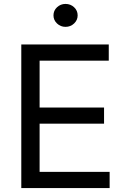

<svg xmlns="http://www.w3.org/2000/svg" viewBox="-20 -953 641 973"><path d="M87.9 0V-727.5H531.2V-645.5H180.7V-408.2H507.3V-326.2H180.7V-82H535.6V0ZM312 -816.9Q287.1 -816.9 269 -834Q251 -851.1 251 -875Q251 -899.4 269 -916.3Q287.1 -933.1 312 -933.1Q337.4 -933.1 355.5 -916.3Q373.5 -899.4 373.5 -875Q373.5 -851.1 355.5 -834Q337.4 -816.9 312 -816.9Z"/></svg>

Font: Inter Variable LoSnoCo
Style: Regular
Weight: 400
Designer: Rasmus Andersson
Foundry: rsms
Version: Version 4.000;git-a52131595; featfreeze: case,dlig,ss01,ss02